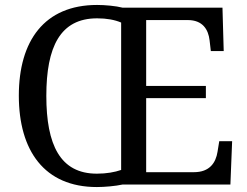

<svg xmlns="http://www.w3.org/2000/svg" viewBox="-20 -745 999 775"><path d="M371 10C402 10 447 6 474 0H910L917 -175H865L858 -132C851 -88 826 -50 763 -50H570V-349H811V-398H570V-664H738C798 -664 821 -626 826 -582L831 -539H883L878 -714H475C448 -721 404 -725 372 -725C159 -725 56 -580 56 -359C56 -137 159 10 371 10ZM371 -44C223 -44 167 -160 167 -358C167 -556 223 -671 372 -671C411 -671 443 -665 469 -654V-59C443 -50 410 -44 371 -44Z"/></svg>

Font: Noto Serif
Style: Regular
Weight: 400
Designer: Monotype Design Team
Foundry: Monotype Imaging Inc.
Version: Version 2.015